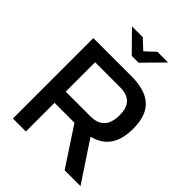

<svg xmlns="http://www.w3.org/2000/svg" viewBox="-246 -1006 1131 1131"><g transform="rotate(45 320.0 -440.0)"><path d="M385 -670H67V0H175V-239H341L498 0H630L466 -248C563 -271 611 -341 611 -460C611 -607 534 -670 385 -670ZM175 -332V-577H381C458 -577 498 -542 498 -459C498 -375 460 -332 381 -332ZM179 -880 301 -756H358L480 -880H391L330 -823L269 -880Z"/></g></svg>

Font: LT Wave Text Medium
Style: Regular
Weight: 500
Designer: Daniel Lyons
Version: Version 2.5 (Glyphs App)